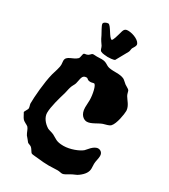

<svg xmlns="http://www.w3.org/2000/svg" viewBox="-224 -1029 1012 1149"><g transform="rotate(30 281.5 -454.5)"><path d="M543 -504C543 -503 543 -502 543 -501C543 -481 532 -408 509 -384C498 -373 477 -371 460 -365C432 -355 399 -328 370 -328C350 -328 319 -346 319 -398C319 -414 321 -432 321 -449C321 -486 308 -549 293 -549C287 -549 280 -545 270 -545C246 -545 249 -557 237 -557C205 -557 209 -527 200 -495C197 -484 186 -470 182 -455C177 -440 175 -422 169 -403C159 -370 138 -298 138 -256C138 -226 160 -196 191 -177C200 -172 219 -169 234 -162C262 -148 270 -133 321 -133C367 -133 422 -155 444 -174C452 -180 479 -224 511 -224C518 -224 542 -219 542 -190C542 -171 534 -150 534 -132C534 -124 535 -111 535 -100C535 -77 523 -54 488 -29C477 -21 459 -16 444 -7C428 3 408 15 398 15C388 15 378 11 365 11C344 11 325 13 304 13C283 13 252 11 231 8C216 6 187 5 182 2C173 -2 168 -21 154 -32C146 -38 135 -39 129 -44C121 -54 110 -68 101 -78C91 -94 87 -114 77 -125C69 -133 48 -139 37 -152C32 -156 15 -192 15 -189C15 -197 30 -215 30 -224C30 -235 25 -243 24 -254C24 -299 32 -404 49 -470C56 -496 68 -525 68 -549C68 -557 66 -566 66 -574C66 -610 113 -608 139 -634C146 -642 145 -664 151 -671C155 -676 166 -672 179 -680C192 -688 191 -698 207 -697C214 -697 222 -696 228 -696C238 -696 249 -697 260 -697C297 -697 302 -679 327 -674C363 -667 398 -676 429 -662C438 -658 448 -646 460 -637C471 -629 486 -623 491 -616C495 -609 497 -592 503 -582C515 -561 541 -537 543 -504ZM400 -875C400 -900 351 -924 312 -924C281 -924 284 -900 274 -872C274 -870 262 -829 255 -827C236 -827 207 -902 188 -902C178 -902 158 -894 158 -883C158 -870 181 -835 188 -820C201 -790 212 -779 220 -766C227 -754 226 -739 237 -734C246 -728 272 -727 284 -726C293 -726 325 -727 333 -734C333 -734 362 -786 378 -815C383 -823 382 -834 385 -843C390 -853 400 -865 400 -875Z"/></g></svg>

Font: Freckle Face
Style: Regular
Weight: 400
Designer: Astigmatic (AOETI)
Foundry: Astigmatic (AOETI)
Version: Version 1.000